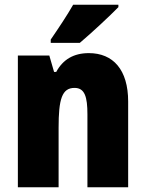

<svg xmlns="http://www.w3.org/2000/svg" viewBox="-20 -786 611 806"><path d="M477 -756V-766H287C262 -722 226 -668 193 -620V-606H315C366 -649 443 -721 477 -756ZM353 -563C289 -563 244 -536 216 -484H207L187 -553H55V0H226V-250C226 -370 240 -417 293 -417C336 -417 347 -379 347 -306V0H518V-360C518 -493 455 -563 353 -563Z"/></svg>

Font: Noto Sans Sinhala Condensed Black
Style: Regular
Weight: 900
Width: 3
Designer: Jelle Bosma - Monotype Design Team
Foundry: Monotype Imaging Inc.
Version: Version 2.006